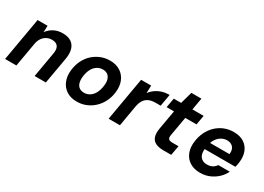

<svg xmlns="http://www.w3.org/2000/svg" viewBox="-14 -1317 2729 1987"><g transform="rotate(30 1350.0 -324.0)"><path d="M23 0 113 -517H232L229 -439Q258 -480 304 -504.5Q350 -529 409 -529Q472 -529 510.5 -503.5Q549 -478 563 -430Q577 -382 565 -314L510 0H376L428 -301Q438 -356 417 -385.5Q396 -415 345 -415Q313 -415 285 -401Q257 -387 237 -359.5Q217 -332 209 -293L158 0Z M883 12Q811 12 760.5 -21Q710 -54 686.5 -112.5Q663 -171 673 -247Q681 -309 706.5 -360.5Q732 -412 772.5 -449.5Q813 -487 864.5 -508Q916 -529 975 -529Q1047 -529 1098 -496Q1149 -463 1172.5 -405Q1196 -347 1186 -270Q1178 -209 1152 -157.5Q1126 -106 1085.5 -68Q1045 -30 994 -9Q943 12 883 12ZM903 -105Q940 -105 970.5 -124Q1001 -143 1021 -180Q1041 -217 1048 -269Q1055 -316 1045 -348Q1035 -380 1012 -396Q989 -412 956 -412Q919 -412 888.5 -393Q858 -374 838 -337.5Q818 -301 811 -248Q805 -202 814.5 -169.5Q824 -137 847 -121Q870 -105 903 -105Z M1260 0 1350 -517H1470L1467 -426Q1492 -459 1525 -482Q1558 -505 1598 -517Q1638 -529 1684 -529L1659 -386H1597Q1569 -386 1543.5 -380Q1518 -374 1497 -359Q1476 -344 1461 -318Q1446 -292 1439 -254L1395 0Z M1913 0Q1858 0 1821.5 -17.5Q1785 -35 1771 -74Q1757 -113 1768 -177L1808 -404H1720L1740 -517H1828L1868 -660H1988L1963 -517H2097L2077 -404H1943L1903 -176Q1897 -141 1910 -128Q1923 -115 1957 -115H2029L2008 0Z M2358 12Q2285 12 2234.5 -19.5Q2184 -51 2161 -108Q2138 -165 2148 -241Q2156 -303 2181 -355Q2206 -407 2246.5 -446.5Q2287 -486 2339.5 -507.5Q2392 -529 2453 -529Q2527 -529 2575.5 -497.5Q2624 -466 2645 -411.5Q2666 -357 2657 -287Q2656 -272 2652.5 -256.5Q2649 -241 2645 -225H2241L2255 -308H2526Q2531 -344 2520.5 -369Q2510 -394 2488 -407Q2466 -420 2435 -420Q2401 -420 2370 -403Q2339 -386 2316.5 -353Q2294 -320 2285 -269L2280 -240Q2273 -197 2281.5 -165.5Q2290 -134 2314.5 -116Q2339 -98 2376 -98Q2416 -98 2441 -112.5Q2466 -127 2483 -152H2620Q2598 -105 2558.5 -68Q2519 -31 2468 -9.5Q2417 12 2358 12Z"/></g></svg>

Font: DM Sans 11pt
Style: Bold Italic
Weight: 700
Italic angle: -10°
Version: Version 4.004;gftools[0.9.30]